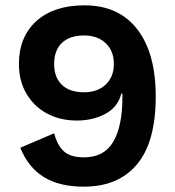

<svg xmlns="http://www.w3.org/2000/svg" viewBox="-20 -690 658 720"><path d="M564 -328Q564 -158 494 -74Q424 10 294 10Q203 10 144.5 -26Q86 -62 56 -136L183 -190Q195 -145 219.5 -122.5Q244 -100 295 -100Q370 -100 404.5 -158Q439 -216 439 -325V-339H435Q422 -288 375 -263Q328 -238 268 -238Q206 -238 157 -264Q108 -290 79.5 -338Q51 -386 51 -450Q51 -552 116.5 -611Q182 -670 297 -670Q425 -670 494.5 -580.5Q564 -491 564 -328ZM183 -450Q183 -400 212 -372Q241 -344 295 -344Q346 -344 376.5 -373Q407 -402 407 -450Q407 -499 376.5 -528Q346 -557 295 -557Q241 -557 212 -529Q183 -501 183 -450Z"/></svg>

Font: Work Sans SemiBold
Style: Regular
Weight: 600
Designer: Wei Huang
Foundry: Wei Huang
Version: Version 1.500